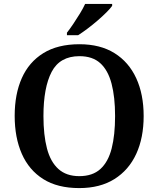

<svg xmlns="http://www.w3.org/2000/svg" viewBox="-20 -951 810 981"><path d="M385 10Q274 10 201 -36Q128 -82 91.5 -165Q55 -248 55 -359Q55 -470 91.5 -552Q128 -634 201.5 -679.5Q275 -725 386 -725Q492 -725 565 -679.5Q638 -634 676 -551.5Q714 -469 714 -358Q714 -247 676 -164.5Q638 -82 564.5 -36Q491 10 385 10ZM385 -51Q453 -51 493 -87.5Q533 -124 550.5 -192.5Q568 -261 568 -358Q568 -455 550 -523.5Q532 -592 492.5 -628Q453 -664 386 -664Q286 -664 244 -584Q202 -504 202 -358Q202 -261 220 -192.5Q238 -124 278.5 -87.5Q319 -51 385 -51ZM322 -784Q337 -803 354.5 -829Q372 -855 388.5 -882Q405 -909 415 -931H553V-921Q544 -908 524 -888Q504 -868 478.5 -846Q453 -824 427 -804.5Q401 -785 379 -771H322Z"/></svg>

Font: Noto Serif Khmer SemiBold
Style: Regular
Weight: 600
Version: Version 2.003